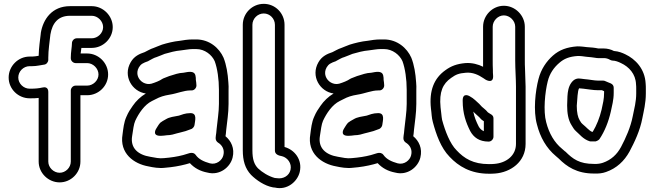

<svg xmlns="http://www.w3.org/2000/svg" viewBox="-20 -812 3402 998"><path d="M134 -351C102 -351 75 -378 75 -409C75 -441 102 -468 134 -468H147C172 -468 192 -474 209 -476C222 -477 231 -490 231 -501V-512C231 -552 238 -595 242 -633C252 -692 282 -730 344 -730H457C488 -730 516 -702 516 -671C516 -640 488 -613 457 -613H379C364 -613 354 -599 354 -588C354 -568 348 -542 348 -512V-509C348 -494 362 -484 373 -484H433C464 -484 492 -456 492 -425C492 -394 464 -367 433 -367H373C358 -367 348 -353 348 -342V28C348 59 321 86 290 86C259 86 231 59 231 28V-333C231 -337 232 -365 200 -357C183 -353 163 -351 141 -351ZM134 -301H141C154 -301 166 -301 181 -303V28C181 87 231 136 290 136C349 136 398 87 398 28V-317H433C492 -317 542 -365 542 -425C542 -485 492 -534 433 -534H399C400 -542 402 -551 403 -563H457C516 -563 566 -612 566 -671C566 -730 516 -780 457 -780H344C251 -780 204 -713 192 -640V-638C188 -603 182 -565 181 -522C168 -520 157 -518 147 -518H134C74 -518 25 -468 25 -409C25 -349 75 -301 134 -301Z M934 -434C907 -433 885 -424 871 -420C855 -416 843 -409 830 -405L824 -402C810 -392 787 -383 767 -377C751 -373 737 -376 724 -383C698 -398 684 -431 702 -462C712 -479 724 -485 750 -494C751 -494 752 -496 753 -496C770 -505 781 -512 793 -515C811 -521 824 -528 836 -532C860 -539 893 -548 920 -550C939 -552 963 -557 981 -557H1000C1045 -557 1082 -526 1096 -494C1110 -456 1118 -400 1118 -345V-272C1118 -229 1110 -184 1106 -142L1104 -121C1103 -111 1101 -105 1101 -97V-92C1101 -83 1107 -75 1113 -71C1133 -59 1149 -36 1141 -5C1135 21 1105 46 1071 37C1039 28 1013 16 997 -7C989 -18 976 -19 965 -16L932 -6C902 2 869 7 832 10C808 13 784 7 761 3C698 -7 656 -42 667 -106C672 -138 675 -166 683 -184C701 -223 731 -268 770 -287L788 -296C812 -309 832 -315 862 -320C901 -326 935 -342 970 -342H976C991 -342 1001 -356 1001 -367V-369C1001 -378 999 -390 998 -397C998 -404 998 -411 996 -419C990 -447 957 -438 934 -434ZM738 -326C711 -310 687 -287 670 -262C658 -245 647 -229 637 -205C624 -177 621 -144 617 -114C600 -15 676 40 752 53C775 58 807 64 838 60C876 57 912 51 946 42L967 36C991 62 1021 78 1058 85C1122 102 1177 57 1189 7C1201 -41 1181 -80 1152 -104C1152 -106 1154 -113 1154 -117L1156 -138C1160 -177 1168 -223 1168 -272V-344C1169 -356 1168 -369 1167 -384C1164 -430 1157 -474 1142 -512C1120 -562 1069 -607 1000 -607H981C957 -607 932 -603 915 -600C883 -597 848 -588 822 -580C804 -574 791 -567 779 -563C760 -557 745 -547 732 -541C705 -532 677 -520 659 -488C618 -417 666 -336 738 -326ZM826 -183C826 -183 814 -175 813 -174C803 -163 798 -152 793 -145C793 -145 766 -106 814 -106H816C826 -106 839 -108 847 -109C868 -109 887 -115 900 -119L916 -123C935 -127 954 -133 976 -142C984 -146 990 -155 991 -162C994 -186 1006 -224 970 -224C942 -224 923 -215 910 -211C885 -206 861 -204 842 -192Z M1292 -683C1292 -715 1319 -742 1351 -742C1383 -742 1409 -715 1409 -683V-29C1409 -9 1429 -3 1446 0C1474 7 1498 37 1490 71C1483 101 1453 120 1418 114L1408 113C1375 104 1342 83 1321 63C1301 42 1292 16 1292 -31ZM1242 -683V-31C1242 23 1254 64 1285 97C1312 124 1355 154 1399 162L1409 163C1473 178 1526 132 1538 82C1553 17 1510 -34 1459 -48V-683C1459 -743 1411 -792 1351 -792C1291 -792 1242 -743 1242 -683Z M1910 -434C1883 -433 1861 -424 1847 -420C1831 -416 1819 -409 1806 -405L1800 -402C1786 -392 1763 -383 1743 -377C1727 -373 1713 -376 1700 -383C1674 -398 1660 -431 1678 -462C1688 -479 1700 -485 1726 -494C1727 -494 1728 -496 1729 -496C1746 -505 1757 -512 1769 -515C1787 -521 1800 -528 1812 -532C1836 -539 1869 -548 1896 -550C1915 -552 1939 -557 1957 -557H1976C2021 -557 2058 -526 2072 -494C2086 -456 2094 -400 2094 -345V-272C2094 -229 2086 -184 2082 -142L2080 -121C2079 -111 2077 -105 2077 -97V-92C2077 -83 2083 -75 2089 -71C2109 -59 2125 -36 2117 -5C2111 21 2081 46 2047 37C2015 28 1989 16 1973 -7C1965 -18 1952 -19 1941 -16L1908 -6C1878 2 1845 7 1808 10C1784 13 1760 7 1737 3C1674 -7 1632 -42 1643 -106C1648 -138 1651 -166 1659 -184C1677 -223 1707 -268 1746 -287L1764 -296C1788 -309 1808 -315 1838 -320C1877 -326 1911 -342 1946 -342H1952C1967 -342 1977 -356 1977 -367V-369C1977 -378 1975 -390 1974 -397C1974 -404 1974 -411 1972 -419C1966 -447 1933 -438 1910 -434ZM1714 -326C1687 -310 1663 -287 1646 -262C1634 -245 1623 -229 1613 -205C1600 -177 1597 -144 1593 -114C1576 -15 1652 40 1728 53C1751 58 1783 64 1814 60C1852 57 1888 51 1922 42L1943 36C1967 62 1997 78 2034 85C2098 102 2153 57 2165 7C2177 -41 2157 -80 2128 -104C2128 -106 2130 -113 2130 -117L2132 -138C2136 -177 2144 -223 2144 -272V-344C2145 -356 2144 -369 2143 -384C2140 -430 2133 -474 2118 -512C2096 -562 2045 -607 1976 -607H1957C1933 -607 1908 -603 1891 -600C1859 -597 1824 -588 1798 -580C1780 -574 1767 -567 1755 -563C1736 -557 1721 -547 1708 -541C1681 -532 1653 -520 1635 -488C1594 -417 1642 -336 1714 -326ZM1802 -183C1802 -183 1790 -175 1789 -174C1779 -163 1774 -152 1769 -145C1769 -145 1742 -106 1790 -106H1792C1802 -106 1815 -108 1823 -109C1844 -109 1863 -115 1876 -119L1892 -123C1911 -127 1930 -133 1952 -142C1960 -146 1966 -155 1967 -162C1970 -186 1982 -224 1946 -224C1918 -224 1899 -215 1886 -211C1861 -206 1837 -204 1818 -192Z M2709 -454C2708 -470 2708 -484 2708 -497V-673C2708 -732 2658 -782 2599 -782C2540 -782 2491 -732 2491 -673V-497V-465C2467 -477 2434 -487 2398 -484C2355 -480 2325 -469 2295 -447C2236 -405 2210 -341 2220 -248C2224 -221 2223 -202 2230 -177C2247 -114 2271 -44 2317 3C2363 52 2426 91 2521 91C2532 91 2543 91 2553 90C2634 84 2712 30 2712 -64V-362C2712 -393 2709 -423 2709 -454ZM2662 -362V-64C2662 -4 2613 35 2549 40C2541 41 2531 41 2521 41C2440 41 2393 12 2353 -31C2319 -65 2294 -130 2278 -189C2274 -210 2274 -227 2270 -254C2262 -335 2282 -377 2325 -407C2350 -425 2365 -431 2402 -434C2437 -437 2467 -423 2492 -406L2504 -398C2504 -398 2547 -372 2543 -421C2542 -430 2542 -437 2542 -448C2541 -466 2541 -482 2541 -497V-673C2541 -704 2568 -732 2599 -732C2630 -732 2658 -704 2658 -673V-497C2658 -454 2662 -400 2662 -362ZM2516 -228 2506 -239C2499 -246 2489 -253 2485 -257L2472 -271C2471 -272 2471 -273 2470 -273C2459 -282 2444 -300 2421 -312C2421 -312 2385 -334 2385 -290V-288C2385 -222 2402 -175 2424 -131C2442 -98 2471 -76 2520 -76C2535 -76 2545 -90 2545 -101V-197C2545 -216 2527 -219 2516 -228ZM2495 -182V-130C2484 -135 2475 -142 2468 -155C2456 -179 2446 -202 2440 -232L2449 -223C2456 -216 2462 -211 2471 -203L2481 -192C2485 -188 2489 -186 2495 -182Z M2962 -395C2922 -362 2931 -296 2928 -266V-263C2928 -226 2933 -189 2951 -161C2957 -152 2963 -139 2975 -129C2991 -116 3010 -89 3044 -78C3047 -77 3050 -77 3052 -77H3076C3086 -80 3093 -85 3096 -89C3123 -129 3143 -179 3155 -232C3161 -263 3170 -290 3170 -330V-356C3170 -380 3143 -381 3127 -390C3123 -392 3119 -393 3115 -393H3089C3069 -393 3043 -399 3016 -401C3004 -402 2998 -404 2989 -404H2988C2977 -404 2969 -400 2962 -395ZM3120 -338V-330C3120 -297 3114 -274 3107 -242C3097 -200 3081 -160 3061 -127H3057C3042 -133 3029 -150 3007 -168C3003 -171 3000 -175 2993 -187C2984 -202 2978 -226 2978 -262C2981 -297 2982 -340 2990 -353C2996 -352 3004 -352 3012 -351C3034 -349 3061 -343 3089 -343H3109C3111 -342 3116 -340 3120 -338ZM2983 -521C3004 -521 3009 -519 3027 -517C3044 -516 3065 -513 3078 -511C3083 -510 3084 -510 3089 -510H3119C3130 -510 3141 -507 3151 -501C3155 -499 3160 -497 3164 -497C3178 -497 3194 -491 3208 -484C3249 -465 3284 -428 3286 -374C3287 -366 3287 -359 3287 -350V-326C3287 -284 3277 -247 3269 -208C3258 -151 3233 -95 3208 -48C3187 -9 3157 19 3114 34C3102 38 3087 41 3067 40C2992 40 2958 15 2919 -24L2917 -25L2901 -39C2862 -71 2834 -118 2819 -177C2803 -235 2813 -334 2827 -389C2837 -430 2859 -461 2887 -485C2912 -507 2939 -518 2983 -521ZM2982 -571H2980C2927 -567 2888 -553 2854 -523C2820 -493 2792 -452 2779 -401C2763 -340 2751 -237 2771 -165C2788 -98 2820 -42 2869 -1L2884 12C2926 54 2978 90 3067 90C3090 91 3111 89 3130 82C3185 63 3225 25 3252 -24C3278 -73 3307 -133 3319 -198C3326 -234 3337 -276 3337 -326V-350C3337 -360 3337 -368 3336 -378C3332 -454 3283 -505 3230 -530C3215 -537 3197 -545 3171 -547C3156 -555 3137 -560 3119 -560H3090C3072 -564 3051 -566 3031 -567C3018 -568 3006 -571 2982 -571Z"/></svg>

Font: Blanket
Style: BlkOutline
Weight: 900
Foundry: Cannot Into Space Fonts
Version: Version 0.9